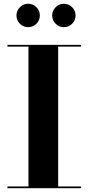

<svg xmlns="http://www.w3.org/2000/svg" viewBox="-20 -985 463 1005"><path d="M253.2 -903.9Q253.2 -929.1 271.2 -947.2Q289.2 -965.4 314.4 -965.4Q339.6 -965.4 357.6 -947.2Q375.6 -929.1 375.6 -903.9Q375.6 -878.7 357.6 -860.7Q339.6 -842.7 314.4 -842.7Q289.2 -842.7 271.2 -860.7Q253.2 -878.7 253.2 -903.9ZM66.2 -903.9Q66.2 -929.1 84.2 -947.2Q102.2 -965.4 127.4 -965.4Q152.6 -965.4 170.6 -947.2Q188.6 -929.1 188.6 -903.9Q188.6 -878.7 170.6 -860.7Q152.6 -842.7 127.4 -842.7Q102.2 -842.7 84.2 -860.7Q66.2 -878.7 66.2 -903.9ZM19 -9H129V-741H19V-750H404.5V-741H284.5V-9H404.5V0H19Z"/></svg>

Font: Bodoni* 24pt
Style: Bold
Weight: 700
Version: Version 2.3